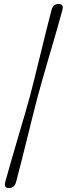

<svg xmlns="http://www.w3.org/2000/svg" viewBox="-20 -800 337 969"><path d="M131.5 -315.5Q141 -352.5 155 -408.2Q169 -464 184.2 -526.5Q199.5 -589 214 -647.8Q228.5 -706.5 240 -749.5Q248.5 -780 276 -780Q303 -780 295 -749.5Q287 -720 274.8 -676.8Q262.5 -633.5 248 -584Q233.5 -534.5 219 -484.8Q204.5 -435 192 -391Q179.5 -347 171 -315.5Q160.5 -276.5 146 -218.2Q131.5 -160 115.8 -96.2Q100 -32.5 85.5 24.5Q71 81.5 61 119Q53 149 25.5 149Q-1.5 149 6.5 118.5Q18 76 35 17.2Q52 -41.5 70.5 -104.2Q89 -167 105.2 -222.8Q121.5 -278.5 131.5 -315.5Z"/></svg>

Font: Fraunces 9pt S050 Light
Style: Italic
Weight: 300
Italic angle: -16°
Version: Version 1.000; ttfautohint (v1.8.3)